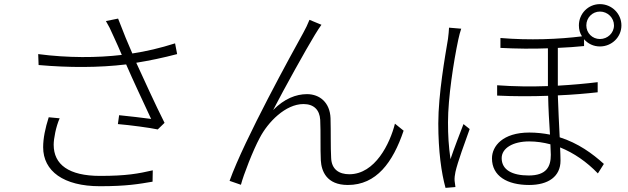

<svg xmlns="http://www.w3.org/2000/svg" viewBox="-20 -872 3040 930"><path d="M216 -304C199 -251 189 -202 189 -159C189 -43 288 30 464 30C595 30 654 19 719 8L720 -47C650 -31 592 -20 465 -20C313 -20 240 -75 240 -171C240 -200 251 -259 269 -299ZM828 -662C756 -639 687 -623 621 -613C598 -666 581 -706 552 -782L493 -770C506 -748 515 -731 531 -694C546 -661 558 -635 570 -606C452 -592 309 -591 165 -610L167 -557C314 -544 459 -544 591 -560C621 -490 680 -365 712 -296C676 -301 597 -310 557 -314L551 -271C610 -266 708 -253 744 -245L777 -277C733 -364 674 -494 640 -568C702 -578 770 -592 838 -610Z M1537 -752 1479 -776C1470 -753 1461 -735 1449 -713C1396 -617 1164 -197 1092 4L1147 23C1159 -24 1206 -145 1238 -204C1278 -281 1363 -368 1450 -368C1500 -368 1528 -340 1531 -292C1534 -229 1531 -155 1534 -95C1537 -44 1561 24 1665 24C1803 24 1883 -85 1935 -239L1893 -273C1869 -177 1797 -28 1672 -28C1623 -28 1586 -51 1584 -107C1581 -159 1583 -233 1581 -300C1578 -375 1529 -416 1467 -416C1414 -416 1357 -394 1303 -339C1355 -440 1464 -636 1505 -703C1517 -723 1529 -741 1537 -752Z M2155 -738C2154 -723 2153 -705 2150 -684C2136 -600 2103 -416 2103 -274C2103 -140 2118 -34 2138 38L2186 34C2185 26 2183 13 2182 4C2181 -9 2183 -25 2186 -39C2196 -85 2233 -186 2255 -247L2225 -271C2208 -227 2179 -152 2162 -101C2153 -166 2150 -215 2150 -280C2150 -398 2177 -573 2200 -681C2204 -699 2209 -719 2214 -733ZM2648 -122C2648 -66 2628 -22 2541 -22C2461 -22 2410 -49 2410 -106C2410 -154 2464 -187 2543 -187C2578 -187 2612 -182 2646 -173C2647 -152 2648 -134 2648 -122ZM2886 -816C2923 -816 2954 -786 2954 -749C2954 -712 2923 -683 2886 -683C2849 -683 2820 -712 2820 -749C2820 -786 2849 -816 2886 -816ZM2809 -682C2828 -660 2855 -647 2886 -647C2943 -647 2990 -692 2990 -749C2990 -806 2943 -852 2886 -852C2829 -852 2784 -806 2784 -749C2784 -729 2789 -711 2799 -696C2687 -682 2545 -676 2404 -688V-640C2482 -636 2560 -635 2634 -638V-455C2554 -452 2470 -453 2388 -459V-409C2469 -405 2554 -405 2635 -408C2636 -349 2640 -278 2644 -220C2613 -226 2579 -230 2544 -230C2415 -230 2363 -164 2363 -105C2363 -19 2437 24 2543 24C2636 24 2695 -17 2695 -94C2695 -111 2694 -132 2693 -158C2760 -131 2822 -88 2876 -32L2905 -78C2850 -128 2780 -179 2691 -207C2688 -271 2684 -345 2682 -410C2754 -413 2821 -419 2875 -425V-474C2818 -467 2752 -461 2682 -457V-640C2728 -642 2771 -645 2809 -649Z"/></svg>

Font: Noto Sans CJK JP Light
Style: Regular
Weight: 300
Designer: Ryoko NISHIZUKA (kana & ideographs); Paul D. Hunt (Latin, Greek & Cyrillic); Wenlong ZHANG (bopomofo); Sandoll Communica
Foundry: Adobe Systems Incorporated
Version: Version 1.004;PS 1.004;hotconv 1.0.82;makeotf.lib2.5.63406